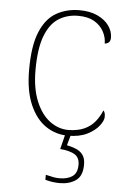

<svg xmlns="http://www.w3.org/2000/svg" viewBox="-54 -582 556 841"><g transform="rotate(5 224.0 -161.0)"><path d="M259 10Q205 10 161 -19.5Q117 -49 90.5 -110Q64 -171 64 -263Q64 -369 89.5 -430Q115 -491 160 -516.5Q205 -542 262 -542Q308 -542 341 -526.5Q374 -511 391.5 -486.5Q409 -462 409 -433Q409 -425 406 -419Q403 -413 397.5 -410Q392 -407 384 -406Q384 -434 370 -459.5Q356 -485 328.5 -501Q301 -517 258 -517Q209 -517 171.5 -493Q134 -469 113 -413.5Q92 -358 92 -264Q92 -184 115 -128Q138 -72 176 -43.5Q214 -15 259 -15Q301 -16 329 -29Q357 -42 375 -64.5Q393 -87 404 -114Q409 -108 410.5 -101.5Q412 -95 412 -86Q412 -70 394.5 -47Q377 -24 343 -7Q309 10 259 10ZM241 220Q226 220 210.5 218Q195 216 177 211V189Q195 193 208 196Q221 199 238 199Q273 199 294.5 184Q316 169 316 133Q316 102 295 88.5Q274 75 230 71L250 -9H275L258 52Q278 56 297 63.5Q316 71 328 86.5Q340 102 340 130Q340 180 311.5 200Q283 220 241 220Z"/></g></svg>

Font: Noto Serif Hebrew Thin
Style: Regular
Weight: 250
Version: Version 2.003